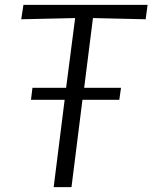

<svg xmlns="http://www.w3.org/2000/svg" viewBox="-20 -767 625 787"><path d="M200 0 245 -358H107L113 -407H251L288 -693L67 -688L76 -747H585L577 -688L361 -693L325 -407H476L469 -358H318L273 0Z"/></svg>

Font: Koeln Type Sans Light
Style: Italic
Weight: 300
Italic angle: -7.5°
Designer: Eben Sorkin
Foundry: Eben Sorkin
Version: Version 2.001